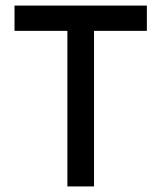

<svg xmlns="http://www.w3.org/2000/svg" viewBox="-20 -670 580 690"><path d="M507.8 -649.9V-559.1H317.9V0H222.2V-559.1H32.2V-649.9Z"/></svg>

Font: Overused Grotesk Medium
Style: Regular
Weight: 500
Version: Version 0.002